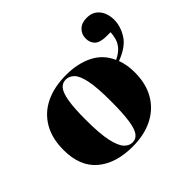

<svg xmlns="http://www.w3.org/2000/svg" viewBox="-164 -871 1077 1077"><g transform="rotate(-45 374.5 -333.0)"><path d="M319 14Q186 14 108.5 -51.5Q31 -117 31 -247Q31 -340 69 -404.5Q107 -469 176 -502Q245 -535 338 -535Q431 -535 498.5 -501Q566 -467 597 -396Q634 -414 652 -435Q670 -456 677 -480Q684 -504 685 -528H655Q602 -528 581.5 -548.5Q561 -569 561 -601Q561 -635 584 -657.5Q607 -680 647 -680Q683 -680 705.5 -663Q728 -646 738.5 -619.5Q749 -593 749 -564Q749 -511 717.5 -461Q686 -411 604 -380Q622 -333 622 -272Q622 -183 585 -119Q548 -55 480 -20.5Q412 14 319 14ZM336 -3Q363 -3 380 -26Q397 -49 405 -104Q413 -159 413 -254Q413 -362 401 -419Q389 -476 367.5 -497Q346 -518 319 -518Q292 -518 274.5 -497Q257 -476 248 -424Q239 -372 239 -279Q239 -169 252 -109.5Q265 -50 286.5 -26.5Q308 -3 336 -3Z"/></g></svg>

Font: Literata 72pt ExtraBold
Style: Regular
Weight: 800
Designer: Latin by Veronika Burian and Jose Scaglione. Greek by Irene Vlachou. Cyrillic by Vera Evstafieva.
Foundry: TypeTogether
Version: Version 3.002